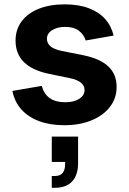

<svg xmlns="http://www.w3.org/2000/svg" viewBox="-20 -573 600 895"><path d="M279.3 10.7Q213.4 10.7 162.6 -8.2Q111.8 -27.1 79.6 -62.8Q47.5 -98.6 38 -149.2L174.5 -172.6Q185.1 -134.6 211.9 -115.6Q238.7 -96.5 283.6 -96.5Q325.4 -96.5 349.8 -112.5Q374.1 -128.5 374.1 -153Q374.1 -174.4 356.8 -188.1Q339.5 -201.7 303.5 -209.2L209.5 -228.5Q130.5 -244.8 91.5 -283.5Q52.5 -322.2 52.5 -383.5Q52.5 -435.9 81.1 -473.8Q109.7 -511.7 161.1 -532.2Q212.6 -552.7 281.5 -552.7Q346.4 -552.7 393.7 -534.8Q441.1 -516.9 470.2 -484.4Q499.3 -451.8 509.4 -407.1L379.5 -384.3Q370.9 -412.2 347.3 -430Q323.7 -447.7 283.8 -447.7Q247.7 -447.7 223.2 -432.5Q198.8 -417.3 198.8 -392.3Q198.8 -371.8 214.6 -357.6Q230.4 -343.4 269 -335.3L367.1 -315.8Q446.3 -299.8 485 -263.3Q523.6 -226.8 523.6 -168.3Q523.6 -114.7 492.3 -74.4Q461 -34.2 406 -11.7Q350.9 10.7 279.3 10.7ZM221.4 302.4V247.3H236.8Q261 247.3 272.3 232.9Q283.6 218.4 283.6 191.5V167.1L296.1 181.8H221.4V63.9H344V186.5Q344 243.2 316.2 272.8Q288.5 302.4 235.2 302.4Z"/></svg>

Font: Atlassian Sans
Style: Regular
Weight: 400
Designer: Rasmus Andersson
Foundry: Modifications by Atlassian Pty Ltd, manufactured by rsms
Version: Version 4.001;git-9221beed3